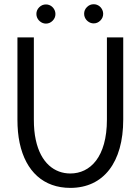

<svg xmlns="http://www.w3.org/2000/svg" viewBox="-20 -891 674 925"><path d="M385.3 -824.7C385.3 -822.3 385.7 -819.3 386.2 -815.4C388.7 -804.7 394 -795.9 402.3 -789.1C410.6 -782.2 420.4 -778.3 431.2 -778.3C443.4 -778.3 454.1 -782.7 463.4 -792C472.7 -801.3 477.1 -812 477.1 -824.7C477.1 -828.6 476.6 -831.5 476.1 -834C473.6 -844.2 468.3 -853.5 460 -860.4C451.7 -867.2 441.9 -870.6 431.2 -870.6C418.9 -870.6 408.2 -866.2 398.9 -856.9C389.6 -847.7 385.3 -836.9 385.3 -824.7ZM155.3 -823.7C155.3 -819.3 155.8 -816.4 156.2 -814.5C158.7 -803.7 164.1 -794.9 172.4 -788.1C180.7 -781.2 190.4 -777.3 201.2 -777.3C213.4 -777.3 224.1 -781.7 233.4 -791C242.7 -800.3 247.1 -811 247.1 -823.7C247.1 -827.6 246.6 -830.6 246.1 -833C243.7 -843.3 238.3 -852.5 230 -859.4C221.7 -866.2 211.9 -869.6 201.2 -869.6C189 -869.6 178.2 -865.2 168.9 -856C159.7 -846.7 155.3 -835.9 155.3 -823.7ZM495.1 -710.9V-314.9C495.1 -133.8 414.1 -55.2 318.8 -55.2C243.2 -55.2 176.3 -105 152.3 -217.3C146 -246.1 143.1 -278.3 143.1 -314.9V-710.9H64V-314.9C64 -273.9 67.4 -236.3 74.7 -202.1C104 -64.5 190.4 14.2 318.8 14.2C479 14.2 573.7 -108.9 573.7 -314.9V-710.9Z"/></svg>

Font: Tuffy
Style: Regular
Weight: 500
Designer: Thatcher Ulrich, Karoly Barta and Michael Everson
Version: Version 001.270